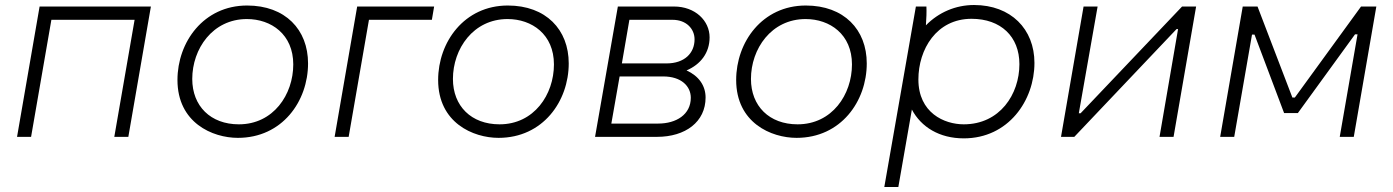

<svg xmlns="http://www.w3.org/2000/svg" viewBox="-20 -546 5559 766"><path d="M48 0H104L185 -467H517L436 0H492L582 -520H138Z M929 4C1106 4 1209 -142 1209 -293C1209 -428 1118 -524 966 -524C792 -524 688 -378 688 -227C688 -56 828 4 929 4ZM933 -50C820 -50 747 -123 747 -231C747 -351 828 -470 965 -470C1062 -470 1150 -409 1150 -289C1150 -169 1071 -50 933 -50Z M1315 0H1371L1452 -467H1703L1712 -520H1405Z M1969 4C2146 4 2249 -142 2249 -293C2249 -428 2158 -524 2006 -524C1832 -524 1728 -378 1728 -227C1728 -56 1868 4 1969 4ZM1973 -50C1860 -50 1787 -123 1787 -231C1787 -351 1868 -470 2005 -470C2102 -470 2190 -409 2190 -289C2190 -169 2111 -50 1973 -50Z M2354 0H2601C2715 0 2795 -60 2795 -157C2795 -204 2768 -243 2719 -265C2775 -289 2811 -335 2811 -397C2811 -463 2754 -520 2669 -520H2445ZM2419 -53 2452 -241H2626C2698 -241 2736 -202 2736 -156C2736 -89 2678 -53 2606 -53ZM2461 -293 2491 -467H2663C2718 -467 2751 -431 2751 -389C2751 -334 2711 -293 2639 -293Z M3158 4C3335 4 3438 -142 3438 -293C3438 -428 3347 -524 3195 -524C3021 -524 2917 -378 2917 -227C2917 -56 3057 4 3158 4ZM3162 -50C3049 -50 2976 -123 2976 -231C2976 -351 3057 -470 3194 -470C3291 -470 3379 -409 3379 -289C3379 -169 3300 -50 3162 -50Z M3508 200H3564L3618 -109C3655 -39 3728 6 3825 6C4003 6 4107 -145 4107 -295C4107 -430 4013 -526 3866 -526C3793 -526 3725 -497 3674 -445C3676 -471 3677 -500 3676 -520H3634ZM3825 -50C3747 -50 3644 -96 3644 -229C3644 -349 3716 -471 3856 -471C3973 -471 4047 -400 4047 -290C4047 -170 3969 -50 3825 -50Z M4213 0H4266L4674 -430H4680L4606 0H4662L4752 -520H4696L4291 -94H4284L4359 -520H4303Z M4848 0H4904L4975 -408H4985L5103 -95H5158L5386 -409H5396L5325 0H5381L5471 -520H5410L5146 -157H5136L4997 -520H4938Z"/></svg>

Font: Fixel Display 20240404 Light
Style: Italic
Weight: 300
Italic angle: -10°
Designer: AlfaBravo + MacPaw
Foundry: Kyrylo Tkachov, Marchela Mozhyna, Serhii Makarenko, Maria Weinstein, Zakhar Kryvoshyya
Version: Version 1.211;Glyphs 3.2 (3225)